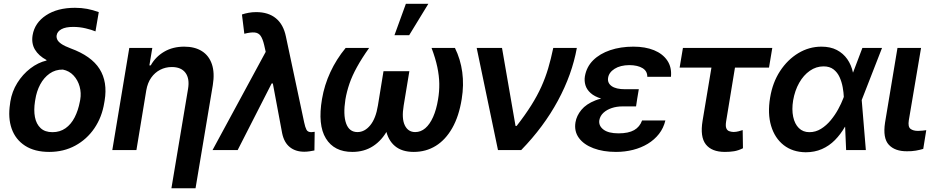

<svg xmlns="http://www.w3.org/2000/svg" viewBox="-20 -802 4983 1026"><path d="M154.3 -614.3Q165.5 -680.2 226.1 -720.2Q286.6 -760.3 380.4 -760.3Q415.5 -760.3 445.6 -754.6Q475.6 -749 507.8 -737.3L490.2 -634.3Q470.7 -642.6 438.2 -650.4Q405.8 -658.2 371.1 -658.2Q330.6 -658.2 308.3 -646Q286.1 -633.8 282.7 -613.3Q280.8 -602.5 285.9 -590.8Q291 -579.1 307.9 -567.4Q324.7 -555.7 357.4 -543.5Q468.3 -502.9 512 -433.6Q555.7 -364.3 539.1 -264.2L537.1 -252.9Q524.9 -176.3 484.6 -116.9Q444.3 -57.6 382.3 -23.9Q320.3 9.8 243.2 9.8Q165 9.8 114 -23.2Q63 -56.2 42.5 -114Q22 -171.9 33.7 -247.1L35.2 -258.8Q43.9 -313 72.5 -358.9Q101.1 -404.8 142.1 -436.3Q183.1 -467.8 228.5 -478.5V-481.4Q186.5 -503.9 166.7 -537.1Q147 -570.3 154.3 -614.3ZM168.5 -269 167 -260.3Q159.7 -213.4 166.7 -176.3Q173.8 -139.2 197 -117.4Q220.2 -95.7 260.3 -95.7Q300.3 -95.7 330.1 -116.7Q359.9 -137.7 378.9 -174.8Q397.9 -211.9 406.7 -258.8L408.7 -269Q415 -305.2 405.5 -339.6Q396 -374 373 -398.7Q350.1 -423.3 315.9 -430.2Q275.9 -430.7 245.1 -408.9Q214.4 -387.2 194.8 -350.6Q175.3 -314 168.5 -269Z M761.7 -319.3 709 0H580.1L670.9 -545.9H793.9L778.3 -452.6H785.6Q811 -498.5 857.2 -525.6Q903.3 -552.7 964.4 -552.7Q1021 -552.7 1058.8 -528.8Q1096.7 -504.9 1112.3 -459Q1127.9 -413.1 1117.2 -347.2L1024.9 204.1H896L984.9 -327.1Q994.1 -381.8 971.2 -412.8Q948.2 -443.8 897.9 -443.8Q864.7 -443.8 836.2 -429.2Q807.6 -414.6 788.1 -387Q768.6 -359.4 761.7 -319.3Z M1606 8.8Q1559.1 8.8 1528.6 -15.9Q1498 -40.5 1487.8 -89.8L1431.6 -390.1L1403.3 -509.8L1391.6 -561.5Q1383.8 -594.7 1372.6 -610.6Q1361.3 -626.5 1340.8 -628.4Q1320.3 -630.4 1285.6 -621.6L1272.9 -724.6Q1288.6 -730 1307.9 -733.6Q1327.1 -737.3 1349.1 -737.3Q1414.1 -737.3 1454.3 -704.3Q1494.6 -671.4 1507.8 -606.9L1605.5 -147.5Q1610.8 -122.1 1617.7 -108.9Q1624.5 -95.7 1644 -95.7Q1653.8 -96.2 1661.6 -97.7L1660.2 2Q1649.4 4.4 1634.3 6.6Q1619.1 8.8 1606 8.8ZM1115.7 0 1426.8 -574.7 1464.8 -356H1431.6L1250 0Z M1827.1 -545.9H1952.6Q1913.1 -490.2 1887.5 -443.6Q1861.8 -397 1847.4 -355Q1833 -313 1825.7 -270.5Q1813 -188.5 1829.6 -142.3Q1846.2 -96.2 1890.1 -96.2Q1928.7 -96.2 1958.5 -132.6Q1988.3 -168.9 1999.5 -238.3L2029.3 -421.4H2125.5L2096.7 -248Q2083.5 -168.5 2052.7 -110.6Q2022 -52.7 1974.1 -21.5Q1926.3 9.8 1862.8 9.8Q1765.6 9.8 1721.4 -62.3Q1677.2 -134.3 1700.7 -272.9Q1713.4 -347.7 1745.4 -416.5Q1777.3 -485.4 1827.1 -545.9ZM2286.1 -545.9H2411.1Q2440.9 -485.4 2450.2 -416.5Q2459.5 -347.7 2447.3 -272.9Q2432.6 -180.7 2396.7 -117.7Q2360.8 -54.7 2308.6 -22.5Q2256.3 9.8 2190.9 9.8Q2127.9 9.8 2090.6 -21.5Q2053.2 -52.7 2041.7 -110.6Q2030.3 -168.5 2043.5 -248L2071.8 -421.4H2167.5L2137.2 -238.3Q2125.5 -168.9 2143.1 -132.6Q2160.6 -96.2 2198.7 -96.2Q2228.5 -96.2 2252.7 -116.9Q2276.9 -137.7 2294.4 -177Q2312 -216.3 2320.8 -270.5Q2328.1 -313 2327.4 -355Q2326.7 -397 2316.9 -443.6Q2307.1 -490.2 2286.1 -545.9ZM2087.9 -613.8 2148.9 -781.7H2269L2166.5 -613.8Z M2641.1 0 2527.3 -545.9H2662.6L2734.9 -128.9H2740.7Q2787.1 -188.5 2819.1 -239.5Q2851.1 -290.5 2872.8 -338.6Q2894.5 -386.7 2909.4 -437Q2924.3 -487.3 2936.5 -545.9H3062.5Q3037.1 -404.3 2961.4 -264.2Q2885.7 -124 2765.1 0Z M3289.1 -285.2H3386.7L3378.9 -233.4H3305.7Q3275.4 -233.4 3249 -224.6Q3222.7 -215.8 3204.8 -199.5Q3187 -183.1 3182.6 -159.7Q3178.2 -129.9 3204.8 -109.6Q3231.4 -89.4 3285.2 -89.4Q3338.4 -89.4 3368.7 -106.7Q3398.9 -124 3411.1 -158.2H3535.6Q3525.9 -117.7 3501.5 -86.4Q3477.1 -55.2 3441.7 -33.7Q3406.2 -12.2 3362.8 -1.2Q3319.3 9.8 3271.5 9.8Q3203.1 9.8 3151.4 -9.8Q3099.6 -29.3 3073.5 -64.9Q3047.4 -100.6 3055.2 -148.4Q3061 -183.6 3086.7 -214.8Q3112.3 -246.1 3161.9 -265.6Q3211.4 -285.2 3289.1 -285.2ZM3383.3 -263.7H3286.1Q3230.5 -263.7 3193.6 -274.9Q3156.7 -286.1 3136 -304.9Q3115.2 -323.7 3108.4 -346.9Q3101.6 -370.1 3105.5 -394Q3114.3 -444.8 3149.7 -480Q3185.1 -515.1 3240.7 -533.9Q3296.4 -552.7 3364.7 -552.7Q3428.2 -552.7 3474.9 -533.7Q3521.5 -514.6 3545.9 -478.5Q3570.3 -442.4 3565.4 -391.6H3439Q3439.5 -421.9 3413.8 -437.7Q3388.2 -453.6 3343.3 -454.1Q3294.4 -453.6 3264.2 -434.3Q3233.9 -415 3229.5 -386.2Q3225.1 -358.9 3248.3 -342Q3271.5 -325.2 3320.3 -325.2H3393.6Z M4106.9 -545.9 4089.4 -440.9H3611.8L3629.4 -545.9ZM3799.3 -545.9H3924.8L3860.4 -154.3Q3856.4 -129.9 3860.8 -117.7Q3865.2 -105.5 3876 -101.3Q3886.7 -97.2 3899.9 -96.7Q3915 -97.2 3926.3 -100.3Q3937.5 -103.5 3948.7 -106.9L3950.2 -9.8Q3925.3 2.4 3903.1 6.1Q3880.9 9.8 3853.5 9.8Q3783.2 9.8 3751.7 -30.5Q3720.2 -70.8 3734.4 -156.7Z M4285.2 11.7Q4215.3 10.7 4167.7 -26.6Q4120.1 -64 4100.6 -129.4Q4081.1 -194.8 4095.2 -279.8Q4108.4 -360.8 4148.4 -422.1Q4188.5 -483.4 4246.1 -518.1Q4303.7 -552.7 4369.6 -552.7Q4417.5 -552.7 4451.7 -534.9Q4485.8 -517.1 4507.6 -486.1Q4529.3 -455.1 4538.1 -414.1L4580.6 -417.5L4584.5 -270.5L4606.9 0H4501.5L4489.3 -282.2Q4488.3 -307.1 4483.2 -335.7Q4478 -364.3 4466.6 -389.6Q4455.1 -415 4434.3 -431.2Q4413.6 -447.3 4380.9 -447.3Q4341.3 -447.3 4307.6 -423.8Q4273.9 -400.4 4250.7 -359.4Q4227.5 -318.4 4218.3 -265.6Q4210.4 -216.8 4218.5 -178.2Q4226.6 -139.6 4248.8 -117.7Q4271 -95.7 4305.2 -95.7Q4338.4 -95.7 4367.2 -113.5Q4396 -131.3 4419.2 -159.4Q4442.4 -187.5 4459.2 -218.5Q4476.1 -249.5 4485.8 -275.4L4588.4 -545.9H4693.4L4586.4 -271.5L4533.7 -128.9L4495.1 -124.5Q4472.2 -84.5 4441.7 -53.5Q4411.1 -22.5 4372.1 -5.4Q4333 11.7 4285.2 11.7Z M4775.9 -545.9H4901.9L4836.4 -158.7Q4831.1 -124.5 4845.5 -113.5Q4859.9 -102.5 4886.2 -102.5Q4898.9 -102.5 4910.2 -104Q4921.4 -105.5 4929.7 -106.4L4913.6 -6.3Q4896 -1 4874 2.9Q4852.1 6.8 4826.7 6.3Q4762.2 6.8 4729.5 -28.6Q4696.8 -64 4709.5 -147Z"/></svg>

Font: Inter Tight SemiBold
Style: Italic
Weight: 600
Italic angle: -9.39999°
Designer: Rasmus Andersson
Foundry: rsms
Version: Version 3.004